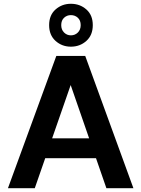

<svg xmlns="http://www.w3.org/2000/svg" viewBox="-20 -996 748 1016"><path d="M22 0 278 -700H431L686 0H543L354 -546L164 0ZM135 -159 171 -264H527L562 -159ZM355 -749Q308 -749 274 -779.5Q240 -810 240 -863Q240 -916 274 -946Q308 -976 355 -976Q403 -976 437 -946Q471 -916 471 -863Q471 -810 437 -779.5Q403 -749 355 -749ZM355 -809Q377 -809 392 -824Q407 -839 407 -863Q407 -888 392 -902Q377 -916 355 -916Q334 -916 319 -902Q304 -888 304 -863Q304 -839 319 -824Q334 -809 355 -809Z"/></svg>

Font: DM Sans 17pt
Style: Bold
Weight: 700
Version: Version 4.004;gftools[0.9.30]